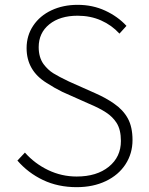

<svg xmlns="http://www.w3.org/2000/svg" viewBox="-20 -761 615 794"><path d="M52 -97 83 -130Q124 -84 179.5 -57.5Q235 -31 297 -31Q380 -31 430 -71.5Q480 -112 480 -178Q480 -225 462 -253Q446 -278 418.5 -296Q391 -314 348 -332L238 -381Q207 -396 173 -418Q90 -469 90 -562Q90 -614 117.5 -655Q145 -696 193 -718.5Q241 -741 301 -741Q363 -741 415 -717Q467 -693 503 -654L474 -622Q442 -657 398 -676.5Q354 -696 301 -696Q228 -696 184 -660.5Q140 -625 140 -566Q140 -524 160 -496Q178 -472 200.5 -458Q223 -444 265 -424L375 -375Q418 -356 451 -333Q489 -307 508.5 -271.5Q528 -236 528 -182Q528 -126 499 -81.5Q470 -37 417.5 -12Q365 13 297 13Q220 13 158 -16.5Q96 -46 52 -97Z"/></svg>

Font: Merged Yaku Han JP ExtraLight
Style: Regular
Weight: 250
Designer: Ryoko NISHIZUKA 西塚涼子 (kana, bopomofo & ideographs); Paul D. Hunt (Latin, Greek & Cyrillic); Sandoll Communications 산돌커뮤니
Foundry: Adobe
Version: Version 2.004